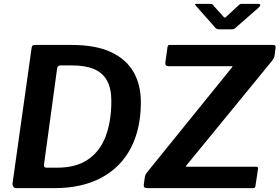

<svg xmlns="http://www.w3.org/2000/svg" viewBox="-20 -975 1448 995"><path d="M65 0Q55 0 49.5 -7Q44 -14 45 -25L144 -728Q146 -737 149.5 -739.5Q153 -742 163 -742H353Q474 -742 553 -706Q632 -670 671 -603.5Q710 -537 710 -445Q710 -307 657.5 -207Q605 -107 504.5 -53.5Q404 0 261 0H65ZM275 -106Q375 -106 437 -149Q499 -192 528 -269.5Q557 -347 557 -452Q557 -518 534 -558.5Q511 -599 466 -617.5Q421 -636 354 -636H293Q279 -636 276 -620L208 -122Q207 -114 210 -110Q213 -106 220 -106ZM744 0Q733 0 728.5 -4Q724 -8 725 -18L730 -53Q731 -63 734.5 -70Q738 -77 747 -88L1180 -623Q1185 -629 1185.5 -630.5Q1186 -632 1178 -632H852Q835 -632 837 -652L848 -731Q850 -738 852 -740Q854 -742 860 -742H1398Q1410 -742 1408 -727L1403 -688Q1402 -680 1399.5 -675Q1397 -670 1390 -660L947 -119Q939 -111 948 -111H1305Q1313 -111 1315.5 -108.5Q1318 -106 1317 -99L1304 -12Q1303 -5 1300.5 -2.5Q1298 0 1289 0H744ZM1219 -950Q1225 -955 1229.5 -955Q1234 -955 1241 -955H1318Q1327 -955 1328.5 -950Q1330 -945 1322 -937L1201 -831Q1197 -827 1192 -825Q1187 -823 1178 -823H1117Q1106 -823 1100 -827.5Q1094 -832 1090 -838L997 -943Q992 -949 990.5 -952Q989 -955 997 -955H1068Q1076 -955 1080.5 -952.5Q1085 -950 1088 -944L1135 -892Q1144 -881 1148 -884.5Q1152 -888 1163 -898Z"/></svg>

Font: Libre Franklin Thin SemiBold
Style: Italic
Weight: 600
Italic angle: -8°
Version: Version 3.000